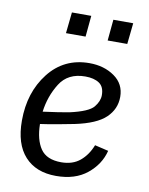

<svg xmlns="http://www.w3.org/2000/svg" viewBox="-76 -696 590 762"><g transform="rotate(10 218.5 -315.0)"><path d="M311 -555 319 -640H399L390 -555ZM143 -555 152 -640H230L222 -555ZM213 -47Q259 -47 288.5 -71.5Q318 -96 334 -137L389 -124Q375 -68 327 -29Q279 10 202 10Q121 10 76 -39.5Q31 -89 31 -183Q31 -297 92.5 -375.5Q154 -454 256 -454Q315 -454 357 -424.5Q399 -395 399 -343Q399 -294 362.5 -259Q326 -224 240 -206Q209 -200 174.5 -193.5Q140 -187 104 -182Q105 -119 129.5 -83Q154 -47 213 -47ZM211 -248Q287 -265 306.5 -289Q326 -313 326 -337Q326 -371 305 -385Q284 -399 249 -399Q179 -399 146.5 -347Q114 -295 106 -232Q174 -241 211 -248Z"/></g></svg>

Font: Zilla Slab
Style: Italic
Weight: 400
Italic angle: -6°
Designer: Typotheque.com
Foundry: Typotheque type foundry
Version: Version 1.1; 2017; ttfautohint (v1.6)